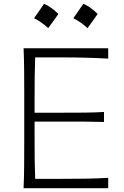

<svg xmlns="http://www.w3.org/2000/svg" viewBox="-20 -985 648 1005"><path d="M103.5 0H546.4V-54.2Q488.8 -50.8 426 -49.8Q363.3 -48.8 293.5 -48.8H164.1Q162.1 -98.1 161.6 -146.7Q161.1 -195.3 161.1 -251.5V-348.6H295.4Q366.7 -348.6 419.4 -348.4Q472.2 -348.1 524.4 -346.7V-398.9Q475.1 -396 422.1 -395.5Q369.1 -395 296.4 -395H161.1V-481Q161.1 -537.6 161.6 -586.2Q162.1 -634.8 164.1 -684.6H288.1Q371.1 -684.6 432.1 -682.9Q493.2 -681.2 546.4 -678.2V-732.4H103.5Q106 -670.4 106.4 -613.3Q106.9 -556.2 106.9 -488.3V-243.7Q106.9 -176.3 106.4 -119.1Q106 -62 103.5 0ZM416.1 -965.1Q402.6 -945.3 390 -927Q377.4 -908.7 364 -889.9Q383.3 -879.7 402.4 -866.6Q421.4 -853.4 438.1 -837.8Q452 -856.6 465.2 -875.2Q478.4 -893.7 491.3 -912Q469.2 -933.4 450.7 -946.1Q432.2 -958.7 416.1 -965.1ZM210.5 -965.1Q197.1 -945.3 184.4 -927Q171.8 -908.7 158.4 -889.9Q177.7 -879.7 196.8 -866.6Q215.9 -853.4 232.5 -837.8Q246.5 -856.6 259.6 -875.2Q272.8 -893.7 285.7 -912Q263.7 -933.4 245.1 -946.1Q226.6 -958.7 210.5 -965.1Z"/></svg>

Font: Pinar-VF
Style: Regular
Weight: 300
Designer: Amin Abedi
Version: Version 3.0